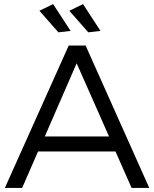

<svg xmlns="http://www.w3.org/2000/svg" viewBox="-20 -924 758 944"><path d="M327.1 -772 267.1 -765.1 173.8 -871.1 241.2 -903.8ZM474.1 -772 414.1 -765.1 320.8 -871.1 388.2 -903.8ZM627 0 547.9 -179.2H167L88.9 0H3.9L317.9 -700.2H400.9L713.9 0ZM200.2 -252.9H516.1L356.9 -612.8Z"/></svg>

Font: Montserrat-Arabic Light
Style: Regular
Weight: 300
Designer: Mohamed Gaber
Foundry: Kief Type Foundry
Version: Version 5.008;PS 005.008;hotconv 1.0.88;makeotf.lib2.5.64775